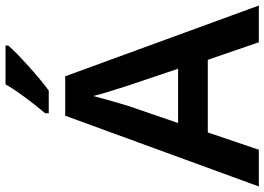

<svg xmlns="http://www.w3.org/2000/svg" viewBox="-154 -824 978 711"><g transform="rotate(-90 335.5 -469.0)"><path d="M534 0 469 -189H200L136 0H0L262 -717H408L670 0ZM374 -483Q370 -497 362 -521Q354 -545 346.5 -570.5Q339 -596 335 -613Q330 -593 322.5 -567Q315 -541 308.5 -518Q302 -495 298 -483L235 -299H436ZM522 -928Q510 -914 489.5 -894Q469 -874 444.5 -852Q420 -830 396.5 -810.5Q373 -791 355 -778H271V-791Q287 -810 307 -835.5Q327 -861 346.5 -888.5Q366 -916 378 -938H522Z"/></g></svg>

Font: Noto Sans Tangsa SemiBold
Style: Regular
Weight: 600
Version: Version 1.504